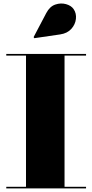

<svg xmlns="http://www.w3.org/2000/svg" viewBox="-20 -1051 514 1071"><path d="M315.5 -859 171.5 -838 167.5 -844 238 -978Q257.5 -1015 288.2 -1025.5Q319 -1036 348 -1028Q377 -1020 390.5 -1000.5Q407 -976.5 403.5 -945.5Q400 -914.5 377.8 -889.8Q355.5 -865 315.5 -859ZM15 -9H125V-741H15V-750H460V-741H340V-9H460V0H15Z"/></svg>

Font: Bodoni* 24pt Fatface
Style: Regular
Weight: 900
Version: Version 2.3